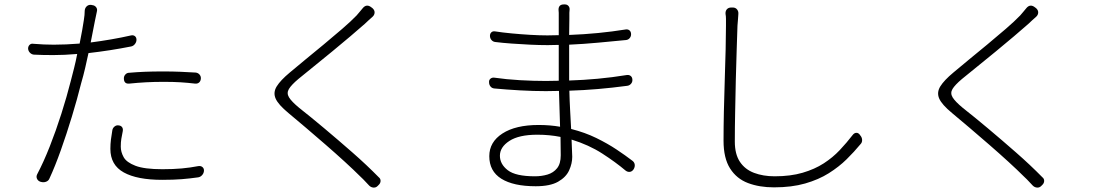

<svg xmlns="http://www.w3.org/2000/svg" viewBox="-20 -805 5040 868"><path d="M540 -451Q540 -461 547 -468.5Q554 -476 564 -476Q598 -479 634 -480.5Q670 -482 717 -482Q761 -482 795.5 -480.5Q830 -479 864 -477Q875 -476 882 -468Q889 -460 888 -449Q887 -438 880 -432Q873 -426 862 -427Q828 -431 796 -433Q764 -435 720 -435Q677 -435 640 -433Q603 -431 564 -427Q540 -425 540 -451ZM517 -238Q527 -237 532 -230Q537 -223 535 -212Q531 -193 528.5 -177.5Q526 -162 526 -142Q526 -118 539 -94.5Q552 -71 592.5 -55.5Q633 -40 714 -40Q763 -40 801.5 -43.5Q840 -47 876 -54Q888 -56 895.5 -49.5Q903 -43 902 -32Q901 -21 893 -12.5Q885 -4 874 -3Q839 2 802 5Q765 8 713 8Q600 8 539.5 -25.5Q479 -59 479 -132Q479 -154 481.5 -174Q484 -194 488 -217Q490 -227 498.5 -233.5Q507 -240 517 -238ZM223 -603Q277 -603 340 -608Q354 -678 359 -714Q363 -738 363 -757Q364 -769 372 -776.5Q380 -784 392 -783L396 -782Q408 -781 414.5 -772.5Q421 -764 418 -753Q416 -742 413.5 -731.5Q411 -721 409 -710L390 -613Q436 -619 482.5 -627Q529 -635 573 -645Q583 -647 590 -641.5Q597 -636 597 -625Q597 -615 590 -606Q583 -597 573 -595Q477 -576 380 -565Q373 -532 365 -497.5Q357 -463 347 -429Q329 -357 305 -278Q281 -199 255 -126Q229 -53 204 1Q200 12 188.5 16.5Q177 21 164 17L161 16Q151 12 147 2.5Q143 -7 148 -17Q177 -72 205 -143Q233 -214 257.5 -291Q282 -368 300 -439Q307 -466 315 -497.5Q323 -529 329 -561Q271 -556 221 -556Q195 -556 174 -556.5Q153 -557 133 -558Q123 -559 115.5 -566.5Q108 -574 107 -585Q107 -596 114 -602.5Q121 -609 131 -607Q155 -605 178 -604Q201 -603 223 -603Z M1664 -768Q1674 -759 1673.5 -748Q1673 -737 1664 -729Q1655 -721 1645.5 -712.5Q1636 -704 1629 -697Q1602 -673 1563.5 -640.5Q1525 -608 1482 -572.5Q1439 -537 1398.5 -504.5Q1358 -472 1329 -448Q1297 -421 1286 -402.5Q1275 -384 1286.5 -365Q1298 -346 1333 -317Q1384 -277 1446.5 -224.5Q1509 -172 1573.5 -115.5Q1638 -59 1692 -4Q1701 3 1700.5 13.5Q1700 24 1691 32L1687 36Q1679 44 1668 43Q1657 42 1649 34Q1641 26 1632 16Q1623 6 1609 -7Q1580 -36 1539 -73.5Q1498 -111 1452.5 -150.5Q1407 -190 1363 -227.5Q1319 -265 1284 -294Q1238 -332 1226 -359.5Q1214 -387 1231 -414.5Q1248 -442 1290 -477Q1318 -501 1358.5 -534Q1399 -567 1443 -603.5Q1487 -640 1527 -674.5Q1567 -709 1592 -735Q1600 -744 1606.5 -752Q1613 -760 1619 -767Q1637 -790 1660 -771Z M2514 -186Q2489 -191 2463 -193.5Q2437 -196 2409 -196Q2326 -196 2283 -168Q2240 -140 2240 -101Q2240 -63 2275.5 -35.5Q2311 -8 2398 -8Q2429 -8 2455.5 -16Q2482 -24 2498.5 -44.5Q2515 -65 2515 -103ZM2191 -433Q2190 -443 2197 -449Q2204 -455 2214 -454Q2269 -446 2330.5 -442.5Q2392 -439 2448 -439L2506 -440V-474V-602L2456 -601Q2420 -601 2377.5 -603Q2335 -605 2293.5 -608Q2252 -611 2220 -615Q2209 -616 2202 -624Q2195 -632 2195 -643Q2195 -653 2201.5 -659Q2208 -665 2219 -663Q2251 -658 2293 -654Q2335 -650 2377.5 -647.5Q2420 -645 2455 -645L2506 -646V-730Q2506 -740 2506 -747Q2506 -754 2505 -761Q2505 -785 2529 -785H2534Q2544 -785 2550 -778Q2556 -771 2555 -761Q2554 -754 2554 -747.5Q2554 -741 2554 -720L2553 -647Q2686 -652 2810 -672Q2820 -673 2826.5 -667Q2833 -661 2833 -650Q2833 -640 2826.5 -632.5Q2820 -625 2810 -624Q2747 -618 2683 -612Q2619 -606 2553 -603V-474V-441Q2617 -443 2682 -449Q2747 -455 2815 -466Q2825 -467 2832 -461Q2839 -455 2839 -443Q2839 -433 2832 -425.5Q2825 -418 2815 -417Q2747 -408 2683 -402.5Q2619 -397 2554 -395Q2555 -350 2557.5 -305.5Q2560 -261 2562 -222Q2625 -206 2676 -181Q2727 -156 2767.5 -129Q2808 -102 2838 -79Q2848 -72 2849.5 -61Q2851 -50 2844 -39Q2837 -29 2827 -28Q2817 -27 2808 -34Q2763 -72 2702.5 -111Q2642 -150 2564 -174L2567 -96Q2567 -66 2553 -35Q2539 -4 2503 16.5Q2467 37 2402 37Q2301 37 2246.5 3Q2192 -31 2192 -99Q2192 -163 2251.5 -201.5Q2311 -240 2415 -240Q2441 -240 2465 -238Q2489 -236 2512 -232L2507 -394L2448 -393Q2392 -393 2330.5 -396.5Q2269 -400 2215 -405Q2204 -406 2197.5 -414Q2191 -422 2191 -433Z M3293 -771Q3305 -771 3312 -762.5Q3319 -754 3318 -742Q3317 -729 3316.5 -720Q3316 -711 3314 -689Q3313 -646 3310.5 -582Q3308 -518 3306.5 -445Q3305 -372 3303.5 -299.5Q3302 -227 3302 -165Q3302 -108 3325 -73.5Q3348 -39 3389 -23.5Q3430 -8 3482 -8Q3554 -8 3608.5 -24Q3663 -40 3704 -66.5Q3745 -93 3776.5 -126.5Q3808 -160 3835 -195Q3842 -204 3851 -204.5Q3860 -205 3867 -196L3869 -193Q3877 -184 3877.5 -172.5Q3878 -161 3870 -153Q3842 -119 3807.5 -85Q3773 -51 3727 -22Q3681 7 3620 24.5Q3559 42 3479 42Q3413 42 3361.5 22.5Q3310 3 3280.5 -43.5Q3251 -90 3251 -169Q3251 -228 3252.5 -299.5Q3254 -371 3256.5 -444Q3259 -517 3260.5 -581.5Q3262 -646 3262 -689Q3262 -708 3262 -720Q3262 -732 3260 -742Q3259 -755 3266 -763Q3273 -771 3286 -771Z M4664 -768Q4674 -759 4673.5 -748Q4673 -737 4664 -729Q4655 -721 4645.5 -712.5Q4636 -704 4629 -697Q4602 -673 4563.5 -640.5Q4525 -608 4482 -572.5Q4439 -537 4398.5 -504.5Q4358 -472 4329 -448Q4297 -421 4286 -402.5Q4275 -384 4286.5 -365Q4298 -346 4333 -317Q4384 -277 4446.5 -224.5Q4509 -172 4573.5 -115.5Q4638 -59 4692 -4Q4701 3 4700.5 13.5Q4700 24 4691 32L4687 36Q4679 44 4668 43Q4657 42 4649 34Q4641 26 4632 16Q4623 6 4609 -7Q4580 -36 4539 -73.5Q4498 -111 4452.5 -150.5Q4407 -190 4363 -227.5Q4319 -265 4284 -294Q4238 -332 4226 -359.5Q4214 -387 4231 -414.5Q4248 -442 4290 -477Q4318 -501 4358.5 -534Q4399 -567 4443 -603.5Q4487 -640 4527 -674.5Q4567 -709 4592 -735Q4600 -744 4606.5 -752Q4613 -760 4619 -767Q4637 -790 4660 -771Z"/></svg>

Font: Chiron GoRound TC L
Style: Regular
Weight: 300
Designer: Ryoko NISHIZUKA 西塚涼子 (kana, bopomofo & ideographs); Paul D. Hunt (Latin, Greek & Cyrillic); Sandoll Communications 산돌커뮤니
Foundry: Adobe
Version: Version 1.000;hotconv 1.1.1;makeotfexe 2.6.0